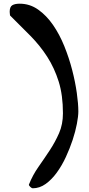

<svg xmlns="http://www.w3.org/2000/svg" viewBox="-20 -1015 479 1035"><path d="M135.7 -19.5Q156.2 -71.3 187.5 -115.7Q218.8 -160.2 248 -204.6Q277.3 -249 298.3 -296.9Q319.3 -344.7 319.3 -404.3Q319.3 -502 296.4 -575.2Q273.4 -648.4 234.9 -708.5Q196.3 -768.6 144.5 -821.3Q92.8 -874 34.2 -931.6Q34.2 -932.6 33.2 -939.5Q32.2 -946.3 32.2 -951.2Q32.2 -978.5 46.4 -986.8Q60.5 -995.1 85.9 -995.1Q140.6 -995.1 185.5 -963.4Q230.5 -931.6 265.6 -880.9Q300.8 -830.1 326.7 -766.1Q352.5 -702.1 369.1 -637.7Q385.7 -573.2 394 -514.2Q402.3 -455.1 402.3 -414.1Q402.3 -388.7 394.5 -347.7Q386.7 -306.6 371.6 -260.7Q356.4 -214.8 335 -168.5Q313.5 -122.1 286.1 -84.5Q258.8 -46.9 226.1 -23.4Q193.4 0 156.2 0Q151.4 0 143.6 -7.3Q135.7 -14.6 135.7 -19.5Z"/></svg>

Font: Architects Daughter-petzku
Style: Regular
Weight: 400
Designer: Kimberly Geswein
Foundry: Kimberly Geswein
Version: Version 1.000 2010 initial release